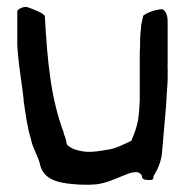

<svg xmlns="http://www.w3.org/2000/svg" viewBox="-20 -521 530 544"><path d="M29 -391C31 -355 38 -307 43 -271C45 -255 47 -243 47 -235C53 -196 57 -160 68 -126C72 -101 90 -76 94 -52C107 -6 157 -1 205 2C217 2 230 3 242 2C304 1 365 -56 382 -23C382 -11 392 -11 407 -11C412 -11 415 -13 415 -22C416 -24 418 -27 419 -29C429 -45 437 -67 439 -88C443 -134 447 -181 451 -227L452 -248L455 -292V-311C456 -323 454 -330 455 -341V-460C455 -475 451 -490 440 -495C419 -494 399 -486 386 -477C385 -470 381 -457 380 -450C380 -443 377 -422 377 -409C377 -395 377 -383 376 -373V-237C375 -217 374 -198 371 -180C367 -159 360 -140 352 -122C330 -112 308 -99 279 -96C262 -93 245 -90 225 -91C211 -92 199 -95 188 -99C183 -102 173 -106 169 -113C168 -123 165 -132 162 -139C161 -141 160 -144 160 -147C124 -242 114 -349 107 -476C100 -486 73 -495 60 -500C49 -504 36 -498 29 -491Z"/></svg>

Font: Vapor
Style: Regular
Weight: 400
Foundry: Cannot Into Space Fonts
Version: Version 0.179